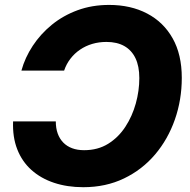

<svg xmlns="http://www.w3.org/2000/svg" viewBox="-20 -758 780 788"><path d="M427.7 -737.8Q516.6 -737.8 583.7 -702.6Q650.9 -667.5 688.5 -600.8Q726.1 -534.2 726.1 -438.5Q726.1 -348.6 697.8 -267.6Q669.4 -186.5 616.5 -124Q563.5 -61.5 488.8 -25.6Q414.1 10.3 321.8 10.3Q255.9 10.3 201.7 -7.8Q147.5 -25.9 108.9 -60.5Q70.3 -95.2 50.8 -145.3Q31.2 -195.3 33.7 -259.8H209Q209 -231.9 216.8 -210.2Q224.6 -188.5 239.5 -173.1Q254.4 -157.7 275.9 -149.7Q297.4 -141.6 325.2 -141.6Q381.8 -141.6 424.1 -168Q466.3 -194.3 494.6 -237.8Q522.9 -281.2 537.4 -333.5Q551.8 -385.7 551.8 -437.5Q551.8 -486.3 535.9 -519.3Q520 -552.2 490 -569.1Q460 -585.9 417 -585.9Q386.2 -585.9 358.9 -577.9Q331.5 -569.8 308.8 -554.4Q286.1 -539.1 269.3 -517.3Q252.4 -495.6 243.2 -468.3H67.9Q82.5 -521.5 114.5 -570.1Q146.5 -618.7 192.9 -656.5Q239.3 -694.3 298.6 -716.1Q357.9 -737.8 427.7 -737.8Z"/></svg>

Font: Inter 20pt ExtraBold
Style: Italic
Weight: 800
Italic angle: -9.3988°
Version: Version 4.001;git-66647c0bb